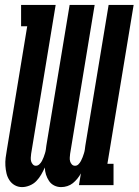

<svg xmlns="http://www.w3.org/2000/svg" viewBox="-20 -755 565 783"><path d="M70 8Q54 8 40.5 0.5Q27 -7 18.5 -20Q10 -33 6.5 -48Q3 -63 2 -79Q1 -95 3 -111.5Q5 -128 8 -144L91 -648H66V-735H207L107 -128Q106 -120 105.5 -112Q105 -104 107 -97Q109 -90 114 -84.5Q119 -79 126 -79Q134 -79 140.5 -85Q147 -91 151 -98.5Q155 -106 158 -114Q161 -122 163.5 -130Q166 -138 167 -145.5Q168 -153 169 -161L264 -735H366L266 -128Q265 -120 264.5 -112Q264 -104 266 -97Q268 -90 273 -84.5Q278 -79 286 -79Q294 -79 300 -85Q306 -91 310 -98.5Q314 -106 317 -114Q320 -122 322.5 -130Q325 -138 326 -145.5Q327 -153 328 -161L423 -735H525L418 -87H443V0H302L310 -48Q304 -37 295.5 -26.5Q287 -16 277 -8Q267 0 254.5 4Q242 8 229 8Q214 8 201 1.5Q188 -5 180 -17Q172 -29 167.5 -43Q163 -57 163 -72Q156 -57 148 -43Q140 -29 128.5 -17Q117 -5 101 1.5Q85 8 70 8Z"/></svg>

Font: Iosevka Curly Slab
Style: Bold Italic
Weight: 700
Italic angle: -9°
Monospace: yes
Designer: Belleve Invis
Foundry: Belleve Invis
Version: Version 22.1.2; ttfautohint (v1.8.4)